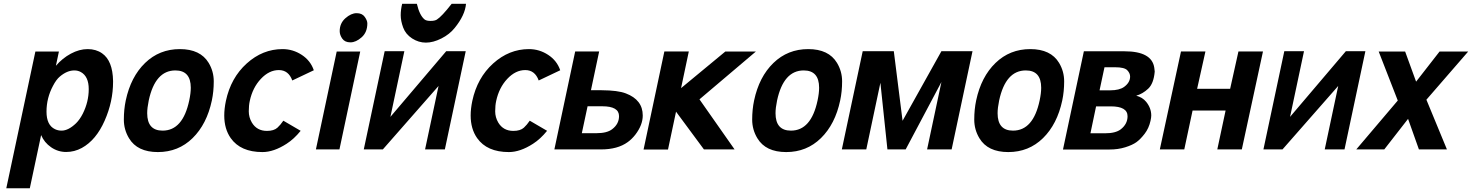

<svg xmlns="http://www.w3.org/2000/svg" viewBox="-20 -800 7881 1028"><path d="M139.6 208H13.7L169.4 -523.9H295.4L279.3 -447.8Q314 -488.3 359.4 -512.7Q404.8 -537.1 449.5 -537.1Q494.1 -537.1 526.4 -514.6Q583.5 -475.1 585.4 -366.2V-361.8Q585.4 -256.3 540.5 -154.3Q494.6 -49.8 418 -7.8Q378.4 13.7 334.2 13.7Q290 13.7 253.4 -11.7Q216.8 -37.1 200.2 -76.7ZM423.3 -191.4Q455.1 -254.9 455.1 -322.8Q455.1 -390.6 413.1 -414.1Q397.5 -422.9 377.9 -422.9Q338.9 -422.9 299.8 -389.6Q281.2 -374 263.7 -340.3Q229 -275.4 229 -202.1Q229 -129.9 274.4 -108.4Q290.5 -100.6 309.6 -100.6Q346.2 -100.6 387.2 -140.1Q407.2 -159.7 423.3 -191.4Z M776.4 -262.2Q768.1 -222.2 768.1 -193.8Q768.1 -100.6 850.6 -100.6Q959 -100.6 993.2 -262.2Q1001.5 -301.3 1001.5 -330.1Q1001.5 -422.9 918.9 -422.9Q811 -422.9 776.4 -262.2ZM653.3 -262.2Q680.2 -388.7 756.8 -462.9Q833.5 -537.1 943.1 -537.1Q1052.7 -537.1 1097.2 -463.4Q1124.5 -418 1124.5 -364.3Q1124.5 -310.5 1114.3 -262.2Q1087.4 -135.3 1011.2 -60.5Q935.1 14.2 825.2 14.2Q715.3 14.2 670.9 -59.6Q643.1 -105.5 643.1 -159.7Q643.1 -213.9 653.3 -262.2Z M1544.9 -369.1Q1524.9 -424.8 1472.9 -424.8Q1420.9 -424.8 1376.7 -377.7Q1332.5 -330.6 1317.4 -259.8Q1312 -235.8 1312 -203.9Q1312 -171.9 1328.6 -143.6Q1355.5 -99.1 1409.2 -99.1Q1446.8 -99.1 1465.8 -116.7Q1481.4 -130.9 1497.1 -153.8L1589.8 -99.6Q1553.7 -55.2 1514.6 -30.3Q1445.8 14.2 1385.3 14.2Q1268.1 14.2 1215.3 -60.5Q1180.7 -109.9 1180.7 -181.6Q1180.7 -217.8 1189.5 -259.8Q1215.8 -383.3 1301 -460.2Q1386.2 -537.1 1492.7 -537.1Q1548.3 -537.1 1595.5 -506.3Q1642.6 -475.6 1660.2 -423.8Z M1782.7 -523.9H1908.7L1797.4 0H1671.4ZM1798.8 -633.3Q1798.8 -675.3 1829.3 -702.4Q1859.9 -729.5 1889.4 -729.5Q1918.9 -729.5 1932.9 -709.7Q1946.8 -689.9 1946.8 -674.8Q1946.8 -627.4 1916.3 -600.3Q1885.7 -573.2 1856.2 -573.2Q1826.7 -573.2 1812.7 -593Q1798.8 -612.8 1798.8 -633.3Z M2133.3 -779.8H2211.9Q2226.6 -716.8 2253.9 -695.3Q2263.7 -688 2285.4 -688Q2307.1 -688 2318.4 -694.8Q2344.7 -710.9 2398.4 -779.8H2475.1Q2470.2 -718.8 2414.1 -649.9Q2387.2 -616.2 2343.3 -594Q2299.3 -571.8 2260.3 -571.8Q2221.2 -571.8 2186.5 -594.2Q2151.9 -616.7 2138.7 -652.3Q2125.5 -688 2125.5 -718.3Q2125.5 -748.5 2133.3 -779.8ZM2039.6 -525.9H2145L2070.3 -174.3L2369.1 -525.9H2473.6L2361.8 0H2255.9L2328.1 -339.8L2029.8 0H1927.7Z M2864.3 -369.1Q2844.2 -424.8 2792.2 -424.8Q2740.2 -424.8 2696 -377.7Q2651.9 -330.6 2636.7 -259.8Q2631.3 -235.8 2631.3 -203.9Q2631.3 -171.9 2647.9 -143.6Q2674.8 -99.1 2728.5 -99.1Q2766.1 -99.1 2785.2 -116.7Q2800.8 -130.9 2816.4 -153.8L2909.2 -99.6Q2873 -55.2 2834 -30.3Q2765.1 14.2 2704.6 14.2Q2587.4 14.2 2534.7 -60.5Q2500 -109.9 2500 -181.6Q2500 -217.8 2508.8 -259.8Q2535.2 -383.3 2620.4 -460.2Q2705.6 -537.1 2812 -537.1Q2867.7 -537.1 2914.8 -506.3Q2961.9 -475.6 2979.5 -423.8Z M3126 -231 3095.2 -86.9H3173.8Q3230.5 -86.9 3257.8 -108.4Q3294.4 -136.2 3294.4 -178.2Q3294.4 -231 3204.6 -231ZM3059.6 -524.4H3188L3144 -316.9H3201.2Q3288.6 -316.4 3331.1 -299.8Q3421.4 -265.6 3421.4 -181.6Q3421.4 -130.9 3381.8 -79.1Q3362.8 -54.7 3340.8 -39.1Q3287.1 0 3197.8 0H2948.2Z M3599.6 -202.1 3556.6 0.5H3425.8L3537.1 -524.4H3668L3626.5 -328.1L3863.3 -523.9H4026.9L3725.1 -268.1L3913.1 0H3749Z M4140.6 -262.2Q4132.3 -222.2 4132.3 -193.8Q4132.3 -100.6 4214.8 -100.6Q4323.2 -100.6 4357.4 -262.2Q4365.7 -301.3 4365.7 -330.1Q4365.7 -422.9 4283.2 -422.9Q4175.3 -422.9 4140.6 -262.2ZM4017.6 -262.2Q4044.4 -388.7 4121.1 -462.9Q4197.8 -537.1 4307.4 -537.1Q4417 -537.1 4461.4 -463.4Q4488.8 -418 4488.8 -364.3Q4488.8 -310.5 4478.5 -262.2Q4451.7 -135.3 4375.5 -60.5Q4299.3 14.2 4189.5 14.2Q4079.6 14.2 4035.2 -59.6Q4007.3 -105.5 4007.3 -159.7Q4007.3 -213.9 4017.6 -262.2Z M4487.3 0 4599.1 -525.9H4765.6L4812.5 -153.3L5020.5 -525.9H5187L5075.2 0H4943.8L5020.5 -360.8L4829.1 0H4731.4L4693.8 -356.9L4618.2 0Z M5329.6 -262.2Q5321.3 -222.2 5321.3 -193.8Q5321.3 -100.6 5403.8 -100.6Q5512.2 -100.6 5546.4 -262.2Q5554.7 -301.3 5554.7 -330.1Q5554.7 -422.9 5472.2 -422.9Q5364.3 -422.9 5329.6 -262.2ZM5206.5 -262.2Q5233.4 -388.7 5310.1 -462.9Q5386.7 -537.1 5496.3 -537.1Q5606 -537.1 5650.4 -463.4Q5677.7 -418 5677.7 -364.3Q5677.7 -310.5 5667.5 -262.2Q5640.6 -135.3 5564.5 -60.5Q5488.3 14.2 5378.4 14.2Q5268.6 14.2 5224.1 -59.6Q5196.3 -105.5 5196.3 -159.7Q5196.3 -213.9 5206.5 -262.2Z M5848.6 -230.5 5818.4 -86.4H5897Q5953.1 -86.4 5980.5 -107.4Q6017.1 -135.7 6017.1 -177.7Q6017.1 -230.5 5927.2 -230.5ZM5893.6 -439.9 5867.2 -316.4H5924.3Q5973.6 -316.4 5999 -335Q6030.8 -358.4 6030.8 -390.1Q6030.8 -408.2 6015.4 -424.1Q6000 -439.9 5950.7 -439.9ZM6162.6 -417Q6157.2 -353 6127.7 -325.2Q6098.1 -297.4 6063.5 -287.6Q6096.7 -279.3 6116.7 -254.9Q6144 -221.2 6144 -181.6Q6144 -171.4 6140.1 -153.3Q6131.3 -113.3 6108.6 -83.7Q6085.9 -54.2 6064.5 -38.8Q6043 -23.4 6004.9 -11.5Q5966.8 0.5 5920.4 0.5H5671.4L5783.2 -525.4H6000.5Q6147 -525.4 6160.2 -437.5Q6162.6 -419.4 6162.6 -417Z M6303.2 -524.4H6434.1L6389.6 -324.7H6566.4L6610.8 -524.4H6742.2L6628.9 0H6497.6L6542 -208H6365.2L6320.8 0H6189.9Z M6856.4 -525.9H6961.9L6887.2 -174.3L7186 -525.9H7290.5L7178.7 0H7072.8L7145 -339.8L6846.7 0H6744.6Z M7727.1 0H7577.1L7519 -163.6L7391.6 0H7241.7L7463.9 -261.7L7361.8 -523.9H7503.4L7562 -362.8L7687.5 -523.9H7840.8L7617.2 -266.1Z"/></svg>

Font: Tuffy
Style: BoldItalic
Weight: 700
Italic angle: -12°
Designer: Thatcher Ulrich, Karoly Barta, Michael Everson
Version: Version 001.271